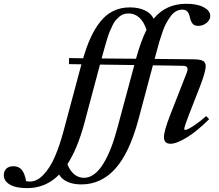

<svg xmlns="http://www.w3.org/2000/svg" viewBox="-294 -745 1150 1010"><path d="M133.8 225.1Q91.3 225.1 61 211.4Q30.8 197.8 17.1 173.3Q-52.7 244.6 -150.9 244.6Q-210 244.6 -241.9 226.1Q-273.9 207.5 -273.9 176.3Q-273.9 155.3 -260.7 142.3Q-247.6 129.4 -223.6 129.4Q-196.3 129.4 -180.2 147.7Q-164.1 166 -156.7 207.5Q-148.9 210 -136.7 210Q-99.1 210 -65.2 174.1Q-31.2 138.2 -6.6 82Q18.1 25.9 39.1 -51.3L134.3 -406.7L68.8 -407.7L69.3 -439.5L143.6 -438.5Q161.6 -500.5 182.9 -546.9Q204.1 -593.3 233.2 -630.4Q262.2 -667.5 301.3 -686.8Q340.3 -706.1 388.7 -706.1Q434.6 -706.1 467.5 -690.7Q500.5 -675.3 514.2 -646.5Q578.6 -725.1 686 -725.1Q743.7 -725.1 777.8 -706.8Q812 -688.5 812 -661.1Q812 -640.6 793 -624.8Q773.9 -608.9 749 -608.9Q727.5 -608.9 718 -621.8Q708.5 -634.8 704.6 -654.8Q700.7 -673.8 691.9 -684.1Q683.1 -694.3 664.6 -694.3Q647 -694.3 631.1 -685.1Q615.2 -675.8 602.3 -657.7Q589.4 -639.6 579.3 -620.8Q569.3 -602.1 560.1 -574.7Q550.8 -547.4 545.2 -529.1Q539.6 -510.7 532.7 -483.9L519.5 -435.1L725.1 -433.1Q761.2 -432.6 774.7 -424.1Q788.1 -415.5 788.1 -397.5Q788.1 -367.2 756.8 -287.1L698.7 -138.2Q675.3 -78.6 675.3 -65.4Q675.3 -61.5 679.2 -61.5Q685.1 -61.5 697.3 -67.1Q709.5 -72.8 734.6 -90.1Q759.8 -107.4 790.5 -134.3L806.2 -118.2Q743.2 -55.2 689 -22Q634.8 11.2 603 11.2Q568.4 11.2 568.4 -24.4Q568.4 -55.7 600.6 -138.2L689 -364.3Q702.1 -398.4 669.4 -398.9L510.3 -401.4L434.1 -115.7Q386.7 60.1 312.3 142.6Q237.8 225.1 133.8 225.1ZM248 -464.8 240.7 -437.5 421.4 -436Q447.3 -529.8 476.6 -587.9Q463.4 -629.9 439 -652.1Q414.6 -674.3 383.3 -674.3Q369.1 -674.3 356.7 -670.4Q344.2 -666.5 333.7 -657.2Q323.2 -647.9 314.7 -638.4Q306.2 -628.9 298.1 -611.8Q290 -594.7 284.2 -581.3Q278.3 -567.9 271.2 -545.2Q264.2 -522.5 259.8 -506.8Q255.4 -491.2 248 -464.8ZM149.4 -95.7Q113.3 37.6 60.5 118.7Q73.2 152.3 95.9 171.4Q118.7 190.4 147.9 190.4Q176.3 190.4 202.4 170.7Q228.5 150.9 250.5 114.5Q272.5 78.1 290.3 32.2Q308.1 -13.7 323.2 -70.8L412.6 -402.8L231.9 -405.3Z"/></svg>

Font: Elstob SemiBold
Style: Italic
Weight: 600
Italic angle: -20°
Designer: Peter S. Baker
Version: Version 1.015